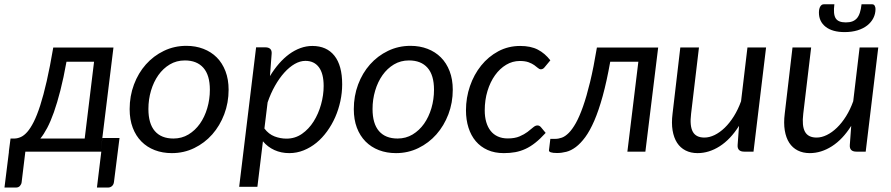

<svg xmlns="http://www.w3.org/2000/svg" viewBox="-41 -695 4082 880"><path d="M479 -477.1 427.7 -60.1 420.4 0 428.2 -62.5H506.8L481.4 138.7Q480 150.9 472.4 157.7Q464.8 164.6 454.1 164.6H403.3L423.3 0H75.2L58.1 140.6Q57.1 149.4 50.5 157Q43.9 164.6 31.7 164.6H-20.5L0 0H-0.5L7.3 -60.1H25.9Q40 -60.5 54.7 -67.1Q69.3 -73.7 84 -90.3Q98.6 -106.9 113.5 -136.2Q128.4 -165.5 143.3 -211.7Q158.2 -257.8 173.1 -323Q188 -388.2 203.1 -477.1ZM263.7 -412.1Q250.5 -337.9 235.8 -280.8Q221.2 -223.6 206.1 -180.9Q190.9 -138.2 175.3 -108.6Q159.7 -79.1 144 -60.1H347.2L390.1 -412.1Z M553.2 0ZM753.9 -60.1Q792 -60.1 822.8 -78.6Q853.5 -97.2 875.2 -127.9Q897 -158.7 908.9 -199.2Q920.9 -239.7 920.9 -283.7Q920.9 -350.6 891.1 -384.3Q861.3 -418 806.2 -418Q768.1 -418 737.3 -399.7Q706.5 -381.3 684.8 -350.6Q663.1 -319.8 651.1 -279.5Q639.2 -239.3 639.2 -195.3Q639.2 -128.4 668.7 -94.2Q698.2 -60.1 753.9 -60.1ZM746.6 6.8Q704.1 6.8 668.5 -6.8Q632.8 -20.5 607.2 -46.4Q581.5 -72.3 567.4 -109.6Q553.2 -147 553.2 -194.8Q553.2 -254.9 573 -307.6Q592.8 -360.4 627.7 -399.7Q662.6 -439 710.2 -461.9Q757.8 -484.9 813 -484.9Q855.5 -484.9 891.1 -471.2Q926.8 -457.5 952.4 -431.9Q978 -406.2 992.4 -368.7Q1006.8 -331.1 1006.8 -283.7Q1006.8 -224.1 986.8 -171.4Q966.8 -118.7 931.9 -79.1Q897 -39.6 849.4 -16.4Q801.8 6.8 746.6 6.8Z M1055.2 0ZM1055.2 161.1 1132.8 -478H1175.8Q1189.9 -478 1197.5 -470.9Q1205.1 -463.9 1204.1 -449.2L1196.3 -346.2Q1215.3 -377.4 1237.5 -403.1Q1259.8 -428.7 1284.4 -446.8Q1309.1 -464.8 1335.9 -474.6Q1362.8 -484.4 1390.6 -484.4Q1456.1 -484.4 1491.7 -439.7Q1527.3 -395 1527.3 -308.6Q1527.3 -270 1519 -231.4Q1510.7 -192.9 1495.4 -158Q1480 -123 1458 -92.8Q1436 -62.5 1409.2 -40.5Q1382.3 -18.6 1350.8 -5.9Q1319.3 6.8 1284.7 6.8Q1247.6 6.8 1216.6 -7.3Q1185.5 -21.5 1164.1 -47.4L1138.7 161.1ZM1358.9 -416Q1334.5 -416 1309.8 -401.9Q1285.2 -387.7 1262.2 -362.3Q1239.3 -336.9 1219.5 -302Q1199.7 -267.1 1185.5 -225.6L1170.9 -106Q1190.4 -80.1 1217.3 -69.8Q1244.1 -59.6 1272 -59.6Q1311.5 -59.6 1343 -81.5Q1374.5 -103.5 1396.5 -138.4Q1418.5 -173.3 1430.4 -216.1Q1442.4 -258.8 1442.4 -300.8Q1442.4 -357.4 1420.7 -386.7Q1398.9 -416 1358.9 -416Z M1580.6 0ZM1781.2 -60.1Q1819.3 -60.1 1850.1 -78.6Q1880.9 -97.2 1902.6 -127.9Q1924.3 -158.7 1936.3 -199.2Q1948.2 -239.7 1948.2 -283.7Q1948.2 -350.6 1918.5 -384.3Q1888.7 -418 1833.5 -418Q1795.4 -418 1764.6 -399.7Q1733.9 -381.3 1712.2 -350.6Q1690.4 -319.8 1678.5 -279.5Q1666.5 -239.3 1666.5 -195.3Q1666.5 -128.4 1696 -94.2Q1725.6 -60.1 1781.2 -60.1ZM1773.9 6.8Q1731.4 6.8 1695.8 -6.8Q1660.2 -20.5 1634.5 -46.4Q1608.9 -72.3 1594.7 -109.6Q1580.6 -147 1580.6 -194.8Q1580.6 -254.9 1600.3 -307.6Q1620.1 -360.4 1655 -399.7Q1689.9 -439 1737.5 -461.9Q1785.2 -484.9 1840.3 -484.9Q1882.8 -484.9 1918.5 -471.2Q1954.1 -457.5 1979.7 -431.9Q2005.4 -406.2 2019.8 -368.7Q2034.2 -331.1 2034.2 -283.7Q2034.2 -224.1 2014.2 -171.4Q1994.1 -118.7 1959.2 -79.1Q1924.3 -39.6 1876.7 -16.4Q1829.1 6.8 1773.9 6.8Z M2094.7 0ZM2460 -85.9Q2435.1 -58.6 2412.6 -40.8Q2390.1 -22.9 2367.4 -12.5Q2344.7 -2 2320.6 2.4Q2296.4 6.8 2268.1 6.8Q2226.1 6.8 2193.8 -7.6Q2161.6 -22 2139.6 -47.9Q2117.7 -73.7 2106.2 -109.9Q2094.7 -146 2094.7 -189.5Q2094.7 -247.1 2113 -300.3Q2131.3 -353.5 2164.3 -394.5Q2197.3 -435.5 2242.9 -460Q2288.6 -484.4 2343.3 -484.4Q2391.6 -484.4 2424.1 -467.5Q2456.5 -450.7 2481.4 -418.5L2454.6 -386.2Q2451.7 -382.3 2447.3 -379.9Q2442.9 -377.4 2438 -377.4Q2431.2 -377.4 2424.6 -383.3Q2418 -389.2 2407.7 -396.5Q2397.5 -403.8 2381.6 -409.7Q2365.7 -415.5 2341.3 -415.5Q2308.1 -415.5 2279.1 -398.2Q2250 -380.9 2228 -350.3Q2206.1 -319.8 2193.4 -278.3Q2180.7 -236.8 2180.7 -189Q2180.7 -159.7 2187.5 -136Q2194.3 -112.3 2207.5 -95.5Q2220.7 -78.6 2240.5 -69.6Q2260.3 -60.5 2286.1 -60.5Q2318.4 -60.5 2340.1 -69.8Q2361.8 -79.1 2376.7 -90.3Q2391.6 -101.6 2402.1 -110.8Q2412.6 -120.1 2422.4 -120.1Q2431.6 -120.1 2438.5 -111.8L2460 -85.9Z M2975.6 -477.1 2917 0H2834.5L2884.8 -412.1H2755.9Q2739.7 -321.3 2721.4 -254.9Q2703.1 -188.5 2682.9 -141.8Q2662.6 -95.2 2641.4 -66.4Q2620.1 -37.6 2598.4 -21.2Q2576.7 -4.9 2554.9 0.7Q2533.2 6.3 2512.2 6.3Q2473.6 6.3 2475.1 -6.3L2481.4 -58.6H2504.4Q2519 -58.6 2534.4 -64.2Q2549.8 -69.8 2565.9 -85.9Q2582 -102.1 2598.4 -131.1Q2614.7 -160.2 2631.1 -206.5Q2647.5 -252.9 2663.6 -319.3Q2679.7 -385.7 2694.8 -477.1Z M3036.1 0ZM3162.6 -477.5 3126.5 -173.8Q3119.6 -118.2 3134.3 -91.3Q3148.9 -64.5 3187.5 -64.5Q3210.4 -64.5 3234.4 -76.2Q3258.3 -87.9 3280.8 -109.6Q3303.2 -131.3 3322.5 -162.1Q3341.8 -192.9 3355.5 -231L3384.8 -477.5H3470.2L3412.6 0H3370.1Q3337.4 0 3339.8 -30.8L3346.2 -118.2Q3307.1 -56.2 3257.8 -24.7Q3208.5 6.8 3156.2 6.8Q3125 6.8 3101.1 -5.4Q3077.1 -17.6 3062.3 -40.5Q3047.4 -63.5 3041.7 -97.2Q3036.1 -130.9 3041.5 -173.8L3077.1 -477.5Z M3550.3 0ZM3676.8 -477.5 3640.6 -173.8Q3633.8 -118.2 3648.4 -91.3Q3663.1 -64.5 3701.7 -64.5Q3724.6 -64.5 3748.5 -76.2Q3772.5 -87.9 3794.9 -109.6Q3817.4 -131.3 3836.7 -162.1Q3856 -192.9 3869.6 -231L3898.9 -477.5H3984.4L3926.8 0H3884.3Q3851.6 0 3854 -30.8L3860.4 -118.2Q3821.3 -56.2 3772 -24.7Q3722.7 6.8 3670.4 6.8Q3639.2 6.8 3615.2 -5.4Q3591.3 -17.6 3576.4 -40.5Q3561.5 -63.5 3555.9 -97.2Q3550.3 -130.9 3555.7 -173.8L3591.3 -477.5ZM3835.4 -592.3Q3853 -592.3 3865.5 -596.9Q3877.9 -601.6 3886.5 -611.3Q3895 -621.1 3900.1 -637Q3905.3 -652.8 3907.7 -675.3H3956.5Q3964.4 -675.3 3968 -668.7Q3971.7 -662.1 3971.7 -653.8Q3971.7 -631.3 3961.9 -612.1Q3952.1 -592.8 3933.8 -578.4Q3915.5 -564 3889.2 -555.9Q3862.8 -547.9 3830.1 -547.9Q3774.4 -547.9 3743.4 -572Q3712.4 -596.2 3712.4 -637.2Q3712.4 -654.8 3718.5 -665Q3724.6 -675.3 3734.4 -675.3H3783.2Q3777.3 -630.4 3789.1 -611.3Q3800.8 -592.3 3835.4 -592.3Z"/></svg>

Font: Carlito
Style: Italic
Weight: 400
Italic angle: -7°
Designer: Lukasz Dziedzic
Foundry: tyPoland Lukasz Dziedzic
Version: Version 1.104